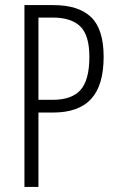

<svg xmlns="http://www.w3.org/2000/svg" viewBox="-20 -734 459 754"><path d="M189 -714Q289 -714 338 -666.5Q387 -619 387 -511Q387 -399 338 -345.5Q289 -292 188 -292H131V0H76V-714ZM187 -665H131V-342H187Q262 -342 296.5 -381Q331 -420 331 -511Q331 -595 295.5 -630Q260 -665 187 -665Z"/></svg>

Font: Noto Sans Telugu ExtraCondensed Light
Style: Regular
Weight: 300
Width: 2
Designer: Jelle Bosma - Monotype Design Team
Foundry: Monotype Imaging Inc.
Version: Version 2.005; ttfautohint (v1.8.4.7-5d5b)